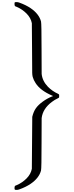

<svg xmlns="http://www.w3.org/2000/svg" viewBox="-20 -1170 707 1839"><path d="M119 -1130Q119 -1145 121.5 -1147.5Q124 -1150 139 -1150Q152 -1150 165 -1145Q227 -1123 273 -1092Q354 -1037 373 -964Q378 -942 378 -702Q378 -469 379 -462Q386 -394 439 -339Q482 -296 535 -272Q544 -268 545.5 -265.5Q547 -263 547 -251Q547 -238 545.5 -235.5Q544 -233 535 -229Q503 -214 477 -194Q390 -129 379 -39Q378 -32 378 201Q378 441 373 463Q354 536 273 591Q227 622 165 644Q152 649 139 649Q125 649 122 646Q119 643 119 629Q119 620 121 615.5Q123 611 125 609.5Q127 608 133 606Q139 604 143 602Q195 579 235 538.5Q275 498 285 447Q286 435 287 198.5Q288 -38 289 -51Q301 -101 324 -133.5Q347 -166 390 -197Q431 -227 478 -246L489 -250L480 -254Q366 -303 321 -374Q302 -402 293 -434Q289 -451 288.5 -472Q288 -493 287 -699Q286 -941 285 -948Q275 -999 235 -1039.5Q195 -1080 143 -1103Q139 -1105 133 -1107Q127 -1109 125 -1110.5Q123 -1112 121 -1116.5Q119 -1121 119 -1130Z"/></svg>

Font: KaTeX_Size2
Style: Regular
Weight: 400
Version: Version 1.1; ttfautohint (v1.3)